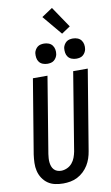

<svg xmlns="http://www.w3.org/2000/svg" viewBox="-123 -1244 758 1310"><g transform="rotate(-10 256.0 -588.5)"><path d="M205 8Q176 8 148.5 2Q121 -4 99 -19.5Q77 -35 62 -58Q47 -81 40.5 -108Q34 -135 35 -164Q36 -193 40 -222L125 -735H226L139 -207Q137 -193 136 -178.5Q135 -164 136.5 -150Q138 -136 142.5 -123Q147 -110 156 -100Q165 -90 178 -85Q191 -80 206 -80Q226 -80 246.5 -89Q267 -98 281.5 -115Q296 -132 303.5 -152.5Q311 -173 315 -193L404 -735H505L413 -179Q409 -154 401 -130Q393 -106 379.5 -84Q366 -62 346.5 -43.5Q327 -25 303.5 -13Q280 -1 255 3.5Q230 8 205 8ZM441 -815Q424 -815 408.5 -821Q393 -827 383.5 -839.5Q374 -852 371.5 -868.5Q369 -885 371 -902Q373 -913 379.5 -924Q386 -935 395.5 -942.5Q405 -950 417 -952.5Q429 -955 440 -955Q457 -955 472.5 -949Q488 -943 497.5 -930.5Q507 -918 510 -901.5Q513 -885 510 -868Q508 -857 501.5 -846Q495 -835 485.5 -827.5Q476 -820 464 -817.5Q452 -815 441 -815ZM241 -815Q224 -815 208.5 -821Q193 -827 183.5 -839.5Q174 -852 171.5 -868.5Q169 -885 171 -902Q173 -913 179.5 -924Q186 -935 195.5 -942.5Q205 -950 217 -952.5Q229 -955 240 -955Q257 -955 272.5 -949Q288 -943 297.5 -930.5Q307 -918 310 -901.5Q313 -885 310 -868Q308 -857 301.5 -846Q295 -835 285.5 -827.5Q276 -820 264 -817.5Q252 -815 241 -815ZM374 -1000 261 -1135 336 -1185 434 -1040Z"/></g></svg>

Font: Iosevka Term Curly SmBd Obl
Style: Regular
Weight: 600
Italic angle: -9°
Designer: Belleve Invis
Foundry: Belleve Invis
Version: Version 32.3.0